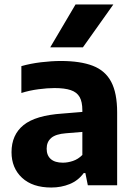

<svg xmlns="http://www.w3.org/2000/svg" viewBox="-20 -828 598 858"><path d="M209 10Q125 10 78.2 -33.8Q31.5 -77.5 31.5 -148Q31.5 -225.5 85.2 -269Q139 -312.5 259 -320.5L374 -330L391 -242L275 -232.5Q229 -229 208.8 -211.5Q188.5 -194 188.5 -163.5Q188.5 -133.5 207 -117.2Q225.5 -101 261 -101Q283 -101 306 -108.8Q329 -116.5 348 -135.5V-335.5Q348 -373 335.8 -394.5Q323.5 -416 296.2 -425.2Q269 -434.5 223.5 -434.5Q192 -434.5 152 -429.2Q112 -424 75.5 -412.5V-532.5Q115.5 -544 163.2 -549.8Q211 -555.5 252 -555.5Q339 -555.5 394.8 -534Q450.5 -512.5 477 -462.2Q503.5 -412 503.5 -325.5V0H372.5L361.5 -54.5H354Q329.5 -21 291.5 -5.5Q253.5 10 209 10ZM204.5 -616.5 317.5 -808H486.5L350.5 -616.5Z"/></svg>

Font: Encode Sans Condensed Thin
Style: Bold
Weight: 700
Version: Version 3.002